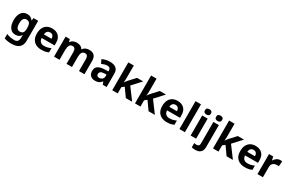

<svg xmlns="http://www.w3.org/2000/svg" viewBox="206 -2526 6808 4531"><g transform="rotate(30 3610.5 -260.0)"><path d="M255 -556Q356 -556 413 -476H417L429 -546H555V1Q555 118 486 179Q417 240 282 240Q224 240 174.5 233Q125 226 78 208V89Q179 131 291 131Q406 131 406 7V-4Q406 -21 407.5 -39Q409 -57 410 -71H406Q378 -28 339 -9Q300 10 251 10Q154 10 99.5 -64.5Q45 -139 45 -272Q45 -406 101 -481Q157 -556 255 -556ZM302 -435Q197 -435 197 -270Q197 -107 304 -107Q361 -107 388.5 -139.5Q416 -172 416 -253V-271Q416 -359 389 -397Q362 -435 302 -435Z M936 -556Q1049 -556 1115 -491.5Q1181 -427 1181 -308V-236H829Q831 -173 866.5 -137Q902 -101 965 -101Q1018 -101 1061 -111.5Q1104 -122 1150 -144V-29Q1110 -9 1065.5 0.5Q1021 10 958 10Q876 10 813 -20.5Q750 -51 714 -113Q678 -175 678 -269Q678 -365 710.5 -428.5Q743 -492 801 -524Q859 -556 936 -556ZM937 -450Q894 -450 865.5 -422Q837 -394 832 -335H1041Q1040 -385 1015 -417.5Q990 -450 937 -450Z M1943 -556Q2036 -556 2083.5 -508.5Q2131 -461 2131 -356V0H1982V-319Q1982 -437 1900 -437Q1841 -437 1816 -395Q1791 -353 1791 -274V0H1642V-319Q1642 -437 1560 -437Q1498 -437 1474.5 -390.5Q1451 -344 1451 -257V0H1302V-546H1416L1436 -476H1444Q1469 -518 1512.5 -537Q1556 -556 1603 -556Q1663 -556 1705 -536.5Q1747 -517 1769 -476H1782Q1807 -518 1851.5 -537Q1896 -556 1943 -556Z M2508 -557Q2618 -557 2676.5 -509.5Q2735 -462 2735 -364V0H2631L2602 -74H2598Q2563 -30 2524 -10Q2485 10 2417 10Q2344 10 2296 -32.5Q2248 -75 2248 -163Q2248 -250 2309 -291.5Q2370 -333 2492 -337L2587 -340V-364Q2587 -407 2564.5 -427Q2542 -447 2502 -447Q2462 -447 2424 -435.5Q2386 -424 2348 -407L2299 -508Q2343 -531 2396.5 -544Q2450 -557 2508 -557ZM2529 -251Q2457 -249 2429 -225Q2401 -201 2401 -162Q2401 -128 2421 -113.5Q2441 -99 2473 -99Q2521 -99 2554 -127.5Q2587 -156 2587 -208V-253Z M3037 -420Q3037 -389 3034.5 -358.5Q3032 -328 3029 -297H3031Q3046 -318 3062 -339.5Q3078 -361 3096 -380L3249 -546H3417L3200 -309L3430 0H3258L3101 -221L3037 -170V0H2888V-760H3037Z M3657 -420Q3657 -389 3654.5 -358.5Q3652 -328 3649 -297H3651Q3666 -318 3682 -339.5Q3698 -361 3716 -380L3869 -546H4037L3820 -309L4050 0H3878L3721 -221L3657 -170V0H3508V-760H3657Z M4353 -556Q4466 -556 4532 -491.5Q4598 -427 4598 -308V-236H4246Q4248 -173 4283.5 -137Q4319 -101 4382 -101Q4435 -101 4478 -111.5Q4521 -122 4567 -144V-29Q4527 -9 4482.5 0.5Q4438 10 4375 10Q4293 10 4230 -20.5Q4167 -51 4131 -113Q4095 -175 4095 -269Q4095 -365 4127.5 -428.5Q4160 -492 4218 -524Q4276 -556 4353 -556ZM4354 -450Q4311 -450 4282.5 -422Q4254 -394 4249 -335H4458Q4457 -385 4432 -417.5Q4407 -450 4354 -450Z M4868 0H4719V-760H4868Z M5099 -760Q5132 -760 5156 -744.5Q5180 -729 5180 -687Q5180 -646 5156 -630Q5132 -614 5099 -614Q5065 -614 5041.5 -630Q5018 -646 5018 -687Q5018 -729 5041.5 -744.5Q5065 -760 5099 -760ZM5173 -546V0H5024V-546Z M5323 -687Q5323 -729 5346.5 -744.5Q5370 -760 5404 -760Q5437 -760 5461 -744.5Q5485 -729 5485 -687Q5485 -646 5461 -630Q5437 -614 5404 -614Q5370 -614 5346.5 -630Q5323 -646 5323 -687ZM5285 240Q5260 240 5232.5 236.5Q5205 233 5187 228V111Q5205 115 5221 117.5Q5237 120 5257 120Q5287 120 5308 103Q5329 86 5329 37V-546H5478V59Q5478 109 5459 150Q5440 191 5397.5 215.5Q5355 240 5285 240Z M5783 -420Q5783 -389 5780.5 -358.5Q5778 -328 5775 -297H5777Q5792 -318 5808 -339.5Q5824 -361 5842 -380L5995 -546H6163L5946 -309L6176 0H6004L5847 -221L5783 -170V0H5634V-760H5783Z M6479 -556Q6592 -556 6658 -491.5Q6724 -427 6724 -308V-236H6372Q6374 -173 6409.5 -137Q6445 -101 6508 -101Q6561 -101 6604 -111.5Q6647 -122 6693 -144V-29Q6653 -9 6608.5 0.5Q6564 10 6501 10Q6419 10 6356 -20.5Q6293 -51 6257 -113Q6221 -175 6221 -269Q6221 -365 6253.5 -428.5Q6286 -492 6344 -524Q6402 -556 6479 -556ZM6480 -450Q6437 -450 6408.5 -422Q6380 -394 6375 -335H6584Q6583 -385 6558 -417.5Q6533 -450 6480 -450Z M7150 -556Q7161 -556 7176 -555Q7191 -554 7200 -552L7189 -412Q7182 -414 7168.5 -415.5Q7155 -417 7145 -417Q7107 -417 7072 -403.5Q7037 -390 7015.5 -360Q6994 -330 6994 -278V0H6845V-546H6958L6980 -454H6987Q7011 -496 7053 -526Q7095 -556 7150 -556Z"/></g></svg>

Font: Noto Sans Duployan
Style: Bold
Weight: 700
Designer: David Corbett
Foundry: David Corbett
Version: Version 3.001